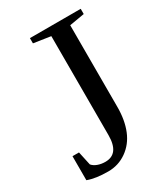

<svg xmlns="http://www.w3.org/2000/svg" viewBox="-168 -735 724 825"><g transform="rotate(-30 194.5 -322.5)"><path d="M200.2 -616.2 116.2 -628.9V-654.8H368.2V-628.9L293.9 -616.2V-210.9Q293.9 -145.5 273.9 -96.4Q253.9 -47.4 213.1 -18.8Q172.4 9.8 122.1 9.8Q59.6 9.8 21 -4.9V-124H53.2L67.9 -56.2Q77.1 -44.9 94.2 -38.6Q111.3 -32.2 131.8 -32.2Q200.2 -32.2 200.2 -125Z"/></g></svg>

Font: Liberation Serif
Style: Regular
Weight: 400
Designer: Steve Matteson
Foundry: Ascender Corporation
Version: Version 2.1.5